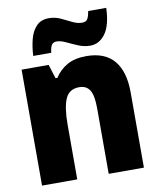

<svg xmlns="http://www.w3.org/2000/svg" viewBox="-86 -836 734 902"><g transform="rotate(-10 281.5 -385.0)"><path d="M41 0V-553H170L191 -486H200Q223 -522 259.5 -542.5Q296 -563 351 -563Q439 -563 483 -511Q527 -459 527 -359V0H359V-312Q359 -374 343 -399.5Q327 -425 293 -425Q245 -425 227 -384Q209 -343 209 -261V0ZM106 -607Q108 -649 117.5 -686Q127 -723 149 -746Q171 -769 208 -769Q238 -769 264 -757Q290 -745 313.5 -733Q337 -721 360 -721Q379 -721 386 -733.5Q393 -746 397 -770H483Q480 -687 451 -647.5Q422 -608 379 -608Q350 -608 322.5 -619.5Q295 -631 270 -643Q245 -655 225 -655Q211 -655 203 -645Q195 -635 192 -607Z"/></g></svg>

Font: Noto Sans Mono SemiCondensed Black
Style: Regular
Weight: 900
Width: 4
Designer: Monotype Design Team
Foundry: Monotype Imaging Inc.
Version: Version 2.014; ttfautohint (v1.8.4.7-5d5b)